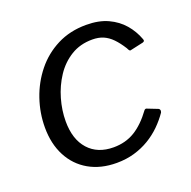

<svg xmlns="http://www.w3.org/2000/svg" viewBox="-103 -642 749 753"><g transform="rotate(-20 271.0 -265.0)"><path d="M331.9 -540Q384.9 -540 422.6 -522.5Q460.3 -505 485 -476.2Q509.8 -447.4 523.1 -411.2Q525.3 -405.8 523.9 -403.2Q522.6 -400.5 517.6 -398.8L463.1 -386.7Q459.5 -385.7 456.9 -389.3Q454.2 -392.8 451.5 -399Q434.5 -425.9 417.5 -443.4Q400.5 -460.8 380.9 -469.3Q361.2 -477.8 334.9 -477.8Q284.2 -477.8 245.6 -454Q206.9 -430.2 180.8 -390.7Q154.8 -351.3 141.3 -304.4Q127.8 -257.5 127.8 -211.4Q127.8 -136.3 165.8 -94Q203.7 -51.7 270.5 -51.7Q320.3 -51.7 359.2 -75.3Q398 -98.9 433.6 -147.6Q438.8 -153.3 445.8 -149.2L486.4 -133.3Q490 -132.3 491.9 -127.5Q493.8 -122.6 491 -116.3Q473.4 -90.6 450 -67.5Q426.5 -44.4 397.7 -27.1Q368.9 -9.8 334.8 0.1Q300.6 10 261.2 10Q194.4 10 145.3 -18.2Q96.2 -46.4 69.6 -97.5Q42.9 -148.6 42.9 -216.7Q42.9 -276.8 62.5 -334.4Q82.1 -392 119.5 -438.6Q156.9 -485.2 210.6 -512.6Q264.3 -540 331.9 -540Z"/></g></svg>

Font: Libre Franklin Thin
Style: Italic
Weight: 100
Italic angle: -8°
Designer: Pablo Impallari, Rodrigo Fuenzalida, Nhung Nguyen
Foundry: Impallari Type
Version: Version 3.000